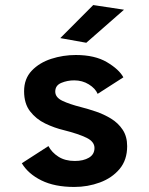

<svg xmlns="http://www.w3.org/2000/svg" viewBox="-20 -730 590 761"><path d="M274.5 11Q196.5 11 144 -15Q91.5 -41 66.5 -83L172 -151Q185 -126 211.5 -109Q238 -92 276.5 -92Q310.5 -92 332.5 -105Q354.5 -118 354.5 -143.5Q354.5 -168.5 322.8 -184Q291 -199.5 233.5 -214Q195.5 -223 159.2 -240.5Q123 -258 99.2 -288.8Q75.5 -319.5 75.5 -368.5Q75.5 -418 105.8 -449.8Q136 -481.5 183 -496.8Q230 -512 280.5 -512Q356 -512 404 -483.5Q452 -455 469 -423.5L367 -358Q358 -379.5 332.2 -395.5Q306.5 -411.5 274 -411.5Q247 -411.5 223 -401.5Q199 -391.5 199 -367Q199 -344 227.2 -330.5Q255.5 -317 301 -305.5Q328.5 -298.5 360.2 -287.8Q392 -277 420.2 -259.8Q448.5 -242.5 466.2 -215.8Q484 -189 484 -150.5Q484 -96 454 -60.2Q424 -24.5 376 -6.8Q328 11 274.5 11ZM322 -560.5 219 -579 349.5 -710 471.5 -691.5Z"/></svg>

Font: Trispace SemiCondensed SemiBold
Style: Regular
Weight: 600
Width: 4
Designer: Tyler Finck
Foundry: Etcetera Type Company
Version: Version 1.210; ttfautohint (v1.8.3)